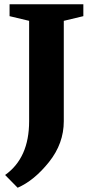

<svg xmlns="http://www.w3.org/2000/svg" viewBox="-20 -720 433 903"><path d="M4 103Q117 23 117 -150V-622L25 -644V-700H372V-644L280 -622V-150Q280 -45 210.5 42Q141 129 63 163Z"/></svg>

Font: Volkhov
Style: Bold
Weight: 700
Designer: Cyreal (www.cyreal.org)
Foundry: Cyreal (www.cyreal.org)
Version: Version 1.010